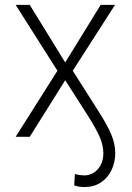

<svg xmlns="http://www.w3.org/2000/svg" viewBox="-20 -550 531 772"><path d="M210.9 -265.6 43 -530.3H99.6L242.2 -298.8L384.8 -530.3H442.4L272.5 -265.6L371.1 -110.4Q410.2 -50.3 426.8 -10.7Q443.4 28.8 443.4 65.4Q443.4 103 428.2 134.3Q413.1 165.5 385.3 183.8Q357.4 202.1 320.3 202.1Q295.9 202.1 278.3 195.3L281.2 149.4Q288.6 152.3 300 153.8Q311.5 155.3 319.3 155.3Q339.4 155.3 356.9 144.3Q374.5 133.3 385 113Q395.5 92.8 395.5 66.4Q395.5 36.1 381.8 2.9Q368.2 -30.3 332 -86.9L242.2 -227.5L99.6 0H43Z"/></svg>

Font: Pretendard ExtraLight
Style: Regular
Weight: 200
Designer: Base glyphs from Inter by Rasmus Andersson; Hangeul glyphs from Noto Sans CJK(Source Han Sans) by Jang Soo-young and Kan
Foundry: Kil Hyung-jin
Version: Version 1.309